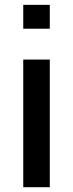

<svg xmlns="http://www.w3.org/2000/svg" viewBox="-20 -782 305 802"><path d="M188 -761.7V-662.1H77.1V-761.7ZM188 -533.2V0H77.1V-533.2Z"/></svg>

Font: Ufes Sans Medium
Style: Regular
Weight: 500
Designer: Ricardo Esteves & Filipe Motta
Foundry: ProDesignUfes - Ricardo Esteves, Filipe Motta (This is a derivative work, based on Roboto family, by Christian Robertson
Version: Version 2.0